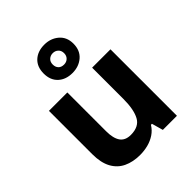

<svg xmlns="http://www.w3.org/2000/svg" viewBox="-233 -972 1116 1116"><g transform="rotate(-45 325.0 -414.0)"><path d="M576.3 -546.4V0H460.4L440.7 -69.8H432.4Q415.4 -41.8 388.7 -24.1Q362 -6.4 330.3 1.8Q298.6 10 264.2 10Q206.3 10 162.5 -10.8Q118.7 -31.6 94.6 -75.8Q70.5 -120.1 70.5 -189.9V-546.4H221.7V-227.6Q221.7 -169.7 242.4 -140.1Q263.2 -110.6 308.4 -110.6Q376 -110.6 400.7 -156.9Q425.5 -203.3 425.5 -289.9V-546.4ZM323.3 -604.8Q268.8 -604.8 235.4 -635.8Q202.1 -666.9 202.1 -721.2Q202.1 -776 235.4 -806.9Q268.8 -837.7 323.3 -837.7Q375.1 -837.7 411.4 -806.9Q447.7 -776 447.7 -722.2Q447.7 -666.9 411.9 -635.8Q376.1 -604.8 323.3 -604.8ZM323.3 -674.3Q343.4 -674.3 356.7 -687.2Q370.1 -700 370.1 -721.2Q370.1 -742.9 356.5 -755.4Q343 -768 323.3 -768Q303.5 -768 290 -755.4Q276.4 -742.9 276.4 -721.2Q276.4 -700 288.5 -687.2Q300.5 -674.3 323.3 -674.3Z"/></g></svg>

Font: Noto Sans Meetei Mayek
Style: Regular
Weight: 400
Designer: Monotype Design Team and Neelakash Kshetrimayum
Foundry: Monotype Imaging Inc.
Version: Version 2.002